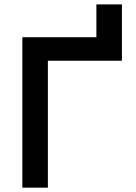

<svg xmlns="http://www.w3.org/2000/svg" viewBox="-20 -865 626 885"><path d="M83 0V-693.4H424.3V-844.7H542V-585H200.7V0Z"/></svg>

Font: CaskaydiaCove NF SemiBold
Style: Regular
Weight: 600
Designer: Aaron Bell
Foundry: Saja Typeworks
Version: Version 2111.001; VTT 6.35;Nerd Fonts 3.2.1